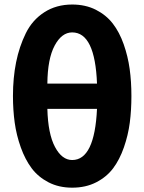

<svg xmlns="http://www.w3.org/2000/svg" viewBox="-20 -824 646 861"><path d="M38.1 -393.6Q38.1 -474.6 52.2 -544.9Q66.4 -615.2 95.7 -674.8Q125 -734.4 178.7 -769Q232.4 -803.7 303.7 -803.7Q363.3 -803.7 409.7 -780.3Q456.1 -756.8 485.8 -718.3Q515.6 -679.7 534.7 -625.5Q553.7 -571.3 561.5 -514.6Q569.3 -458 569.3 -393.6Q569.3 -330.1 562 -273.9Q554.7 -217.8 535.6 -163.1Q516.6 -108.4 487.3 -69.3Q458 -30.3 411.1 -6.3Q364.3 17.6 303.7 17.6Q244.1 17.6 197.8 -6.3Q151.4 -30.3 122.1 -69.3Q92.8 -108.4 73.2 -163.1Q53.7 -217.8 45.9 -274.4Q38.1 -331.1 38.1 -393.6ZM192.4 -449.2H415Q406.2 -678.7 303.7 -678.7Q256.8 -678.7 225.1 -619.6Q193.4 -560.5 192.4 -449.2ZM192.4 -335.9Q195.3 -223.6 226.6 -165Q257.8 -106.4 303.7 -106.4Q404.3 -106.4 415 -335.9Z"/></svg>

Font: Gothic A1 ExtraBold
Style: Regular
Weight: 800
Designer: HanYang I&C Co.,Ltd.
Foundry: HanYang I&C Co.,Ltd.
Version: Version 2.50